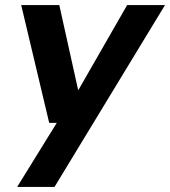

<svg xmlns="http://www.w3.org/2000/svg" viewBox="-20 -521 674 761"><path d="M48 220 205 -34H175L64 -501H215L290 -163L484 -501H634L196 220Z"/></svg>

Font: DM Sans 17pt ExtraBold
Style: Italic
Weight: 800
Italic angle: -10°
Version: Version 4.004;gftools[0.9.30]